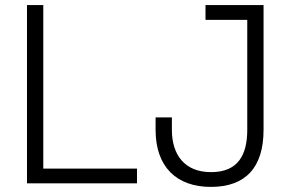

<svg xmlns="http://www.w3.org/2000/svg" viewBox="-20 -720 1175 754"><path d="M86 0H518V-58H150V-700H86ZM591 -210C591 -64 674 14 808 14C946 14 1015 -64 1015 -210V-700H787V-642H951V-210C951 -112 915 -44 809 -44C705 -44 655 -112 655 -210V-259H591Z"/></svg>

Font: Meta Space Light
Style: Regular
Weight: 300
Designer: Meta Pool / Florian Karsten
Foundry: Meta Pool / Florian Karsten
Version: Version 2.000;Glyphs 3.1.1 (3137)